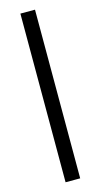

<svg xmlns="http://www.w3.org/2000/svg" viewBox="-117 -780 428 817"><g transform="rotate(-15 96.5 -371.5)"><path d="M64.8 0V-743H129.2V0Z"/></g></svg>

Font: Saira Thin Condensed
Style: Regular
Weight: 100
Width: 3
Version: Version 1.101